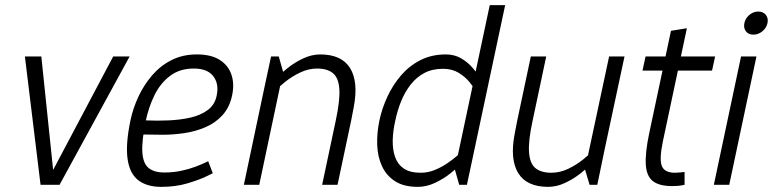

<svg xmlns="http://www.w3.org/2000/svg" viewBox="-20 -720 3011 748"><path d="M141 -500 187 -58 421 -500H485L212 0H138L77 -500Z M791 -92 809 -45Q809 -45 782 -32Q755 -19 709.5 -5.5Q664 8 608 8L620 -48Q655 -48 685.5 -54.5Q716 -61 740 -70Q764 -79 777.5 -85.5Q791 -92 791 -92ZM488 -250H548Q532 -172 534.5 -128Q537 -84 558.5 -66Q580 -48 620 -48L608 8Q552 8 518.5 -18Q485 -44 477 -101Q469 -158 488 -250ZM747 -508Q802 -508 835.5 -487Q869 -466 881.5 -429.5Q894 -393 884 -347Q874 -301 846.5 -271Q819 -241 780.5 -224.5Q742 -208 699 -201.5Q656 -195 614 -195L537 -196L548 -251Q592 -249 637.5 -251Q683 -253 722.5 -262Q762 -271 789.5 -291.5Q817 -312 824 -347Q834 -393 811 -423Q788 -453 735 -453Q680 -453 642 -424Q604 -395 581.5 -348.5Q559 -302 548 -250H488Q498 -298 519.5 -344Q541 -390 573 -427Q605 -464 648.5 -486Q692 -508 747 -508Z M1348 -250H1288Q1305 -329 1302 -373Q1299 -417 1277 -435Q1255 -453 1215 -453L1227 -508Q1311 -508 1344 -454.5Q1377 -401 1358 -302ZM1006 -360 1083 -440 990 0H930ZM1288 -250H1348L1295 0H1235ZM1083 -440 1006 -360 1036 -500H1066ZM1036 -350 1006 -360Q1006 -360 1018.5 -375Q1031 -390 1052.5 -412Q1074 -434 1102 -456Q1130 -478 1162.5 -493Q1195 -508 1228 -508L1216 -453Q1182 -453 1149.5 -437.5Q1117 -422 1091.5 -401.5Q1066 -381 1051 -365.5Q1036 -350 1036 -350Z M1752 -60 1888 -700H1948L1814 -70ZM1752 -60 1814 -70 1799 0H1769ZM1799 -150 1829 -140Q1829 -140 1817 -125Q1805 -110 1783.5 -88Q1762 -66 1734 -44Q1706 -22 1673.5 -7Q1641 8 1608 8L1619 -47Q1647 -47 1673 -57.5Q1699 -68 1722 -83.5Q1745 -99 1762 -114Q1779 -129 1789 -139.5Q1799 -150 1799 -150ZM1842 -350Q1842 -350 1833.5 -365.5Q1825 -381 1808.5 -401Q1792 -421 1766.5 -436.5Q1741 -452 1706 -452L1717 -508Q1750 -508 1776 -493Q1802 -478 1821 -456Q1840 -434 1852 -412Q1864 -390 1870 -375Q1876 -360 1876 -360ZM1706 -452Q1664 -452 1633 -435.5Q1602 -419 1579.5 -390Q1557 -361 1542.5 -325Q1528 -289 1520 -250Q1511 -211 1510 -174.5Q1509 -138 1519 -109Q1529 -80 1553 -63.5Q1577 -47 1619 -47L1608 8Q1553 8 1519 -14Q1485 -36 1468 -73Q1451 -110 1449.5 -156Q1448 -202 1458 -250Q1468 -298 1489.5 -344Q1511 -390 1543 -427Q1575 -464 1618.5 -486Q1662 -508 1717 -508Z M1995 -250H2055Q2038 -172 2041 -127.5Q2044 -83 2066 -65Q2088 -47 2128 -47L2116 8Q2032 8 1999 -45.5Q1966 -99 1985 -198ZM2336 -140 2259 -60 2353 -500H2413ZM2055 -250H1995L2048 -500H2108ZM2259 -60 2336 -140 2307 0H2277ZM2307 -150 2336 -140Q2336 -140 2324 -125Q2312 -110 2290.5 -88Q2269 -66 2241 -44Q2213 -22 2180.5 -7Q2148 8 2115 8L2127 -47Q2162 -47 2194 -62.5Q2226 -78 2251.5 -98.5Q2277 -119 2292 -134.5Q2307 -150 2307 -150Z M2483 -445 2495 -500H2766L2754 -445ZM2647 -50V0Q2632 3 2622 4Q2612 5 2599 5Q2549 5 2524 -14Q2499 -33 2496 -78Q2493 -123 2509 -200L2594 -600L2656 -610L2562 -167Q2548 -99 2558.5 -73Q2569 -47 2610 -47Q2619 -47 2627.5 -48Q2636 -49 2647 -50Z M2761 0 2867 -500H2927L2821 0ZM2915 -585Q2896 -585 2886 -598Q2876 -611 2880 -630Q2884 -649 2899.5 -662Q2915 -675 2934 -675Q2953 -675 2963.5 -662Q2974 -649 2970 -630Q2966 -611 2950 -598Q2934 -585 2915 -585Z"/></svg>

Font: Epunda Sans Light
Style: Italic
Weight: 300
Italic angle: -12.0243°
Designer: Simon Atzbach
Foundry: typofactur
Version: Version 2.204